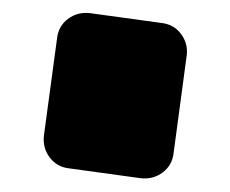

<svg xmlns="http://www.w3.org/2000/svg" viewBox="-20 -678 351 293"><path d="M245 -445Q243 -426 228.5 -415Q214 -404 195 -406L86 -421Q67 -423 56 -437.5Q45 -452 47 -471L67 -619Q69 -638 83.5 -649Q98 -660 117 -658L226 -643Q245 -641 256 -626.5Q267 -612 265 -594Z"/></svg>

Font: d puntillas B to tiptoe
Style: Regular
Weight: 400
Designer: deFharo
Foundry: deFharo.com
Version: Version 1.001 2012